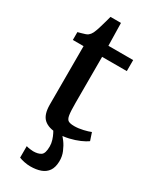

<svg xmlns="http://www.w3.org/2000/svg" viewBox="-237 -763 869 1071"><g transform="rotate(30 197.0 -228.0)"><path d="M203 10Q146 10 116 -16.5Q86 -43 86 -108V-484.5H17V-535Q27.5 -538 39.5 -541.2Q51.5 -544.5 62 -548Q72.5 -551.5 78 -556Q84 -561 88.2 -566.2Q92.5 -571.5 96.2 -578.8Q100 -586 103.5 -596Q108.5 -608.5 114.2 -628.5Q120 -648.5 125.8 -668.5Q131.5 -688.5 134.5 -701H202L205 -555.5H364.5V-484.5H205.5V-188Q205.5 -134.5 209.5 -110Q213.5 -85.5 226 -78.8Q238.5 -72 263 -72Q290 -72 319.8 -79Q349.5 -86 366 -93L382.5 -43.5Q366.5 -31.5 337.8 -19Q309 -6.5 273.8 1.8Q238.5 10 203 10ZM163.5 245Q144.5 245 124 240.8Q103.5 236.5 90.5 231V157Q101 160.5 114.8 162.2Q128.5 164 135 164Q166.5 164 184.5 152Q202.5 140 202.5 94.5Q202.5 74.5 196.2 55Q190 35.5 182.2 20.5Q174.5 5.5 169.5 -1.5L205.5 -6L224.5 -1.5Q235.5 8 251.2 29.2Q267 50.5 279.2 79.5Q291.5 108.5 290.5 141Q289.5 179 273.8 201.8Q258 224.5 229.8 234.8Q201.5 245 163.5 245Z"/></g></svg>

Font: Merriweather SemiBold
Style: Regular
Weight: 600
Version: Version 2.100